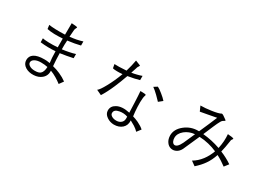

<svg xmlns="http://www.w3.org/2000/svg" viewBox="-20 -1495 3039 2224"><g transform="rotate(30 1500.0 -382.5)"><path d="M533.2 -764.6 481.4 -768.6 480.5 -615.2Q413.1 -612.3 354.5 -614.3Q295.9 -616.2 265.6 -622.1L272.5 -570.3Q311.5 -561.5 368.2 -559.6Q419.9 -558.6 480.5 -562.5V-445.3Q415 -440.4 356.4 -442.4Q301.8 -444.3 279.3 -450.2L280.3 -397.5Q330.1 -391.6 380.9 -390.6Q430.7 -389.6 481.4 -393.6L484.4 -308.6L491.2 -241.2Q467.8 -245.1 448.2 -247.1Q430.7 -248 416 -248Q325.2 -248 280.3 -217.8Q238.3 -189.5 238.3 -137.7Q238.3 -84 288.1 -52.7Q334 -24.4 397.5 -27.3Q462.9 -30.3 503.9 -65.4Q551.8 -105.5 547.9 -171.9Q587.9 -157.2 628.9 -132.8Q664.1 -112.3 702.1 -83L742.2 -138.7Q699.2 -170.9 643.6 -195.3Q595.7 -216.8 543 -229.5Q539.1 -267.6 537.1 -314.5Q536.1 -341.8 534.2 -396.5V-398.4Q575.2 -404.3 620.1 -412.1Q657.2 -418.9 703.1 -428.7V-484.4Q668 -472.7 622.1 -463.9Q580.1 -455.1 533.2 -449.2Q533.2 -482.4 533.2 -511.7Q534.2 -541 536.1 -568.4Q584 -575.2 627 -582Q670.9 -590.8 704.1 -598.6V-653.3Q668.9 -641.6 625 -632.8Q584 -625 537.1 -620.1L543 -698.2Q543 -715.8 547.9 -729.5Q550.8 -737.3 556.6 -748Q561.5 -756.8 558.6 -758.8Q555.7 -761.7 533.2 -764.6ZM402.3 -197.3Q424.8 -197.3 447.3 -195.3Q469.7 -193.4 491.2 -188.5Q488.3 -120.1 458 -95.7Q436.5 -77.1 384.8 -77.1Q337.9 -77.1 310.5 -96.7Q286.1 -113.3 288.1 -137.7Q290 -162.1 318.4 -178.7Q349.6 -197.3 402.3 -197.3Z M1399.4 -744.1 1342.8 -766.6Q1336.9 -731.4 1327.1 -690.4Q1318.4 -652.3 1305.7 -610.4Q1256.8 -606.4 1208 -605.5Q1169.9 -605.5 1146.5 -606.4L1156.2 -554.7Q1177.7 -548.8 1213.9 -548.8Q1244.1 -547.9 1286.1 -551.8Q1246.1 -444.3 1196.3 -353.5Q1148.4 -265.6 1122.1 -248L1190.4 -215.8Q1234.4 -285.2 1278.3 -386.7Q1312.5 -465.8 1345.7 -560.5Q1389.6 -568.4 1432.6 -577.1Q1472.7 -586.9 1497.1 -593.8V-650.4Q1468.8 -639.6 1432.6 -630.9Q1402.3 -623 1365.2 -617.2L1389.6 -690.4Q1391.6 -702.1 1397.5 -711.9Q1400.4 -717.8 1406.2 -725.6Q1412.1 -733.4 1412.1 -736.3Q1411.1 -740.2 1399.4 -744.1ZM1712.9 -630.9 1668 -602.5Q1702.1 -578.1 1742.2 -539.1Q1764.6 -517.6 1797.9 -482.4L1800.8 -478.5L1851.6 -519.5Q1825.2 -549.8 1782.2 -584Q1737.3 -621.1 1712.9 -630.9ZM1613.3 -484.4 1563.5 -486.3Q1568.4 -431.6 1572.3 -334Q1575.2 -258.8 1577.1 -204.1Q1468.8 -228.5 1404.3 -192.4Q1348.6 -162.1 1348.6 -104.5Q1348.6 -56.6 1394.5 -25.4Q1436.5 3.9 1489.3 4.9Q1556.6 4.9 1598.6 -32.2Q1641.6 -71.3 1636.7 -134.8H1637.7Q1675.8 -114.3 1698.2 -100.6Q1736.3 -76.2 1756.8 -52.7L1797.9 -106.4Q1767.6 -134.8 1712.9 -161.1Q1669.9 -180.7 1636.7 -189.5Q1628.9 -246.1 1626 -309.6Q1623 -379.9 1627.9 -423.8Q1627.9 -435.5 1630.9 -446.3Q1631.8 -453.1 1635.7 -462.9Q1640.6 -474.6 1637.7 -478.5Q1634.8 -483.4 1613.3 -484.4ZM1579.1 -152.3V-127Q1579.1 -87.9 1550.8 -67.4Q1527.3 -48.8 1490.2 -48.8Q1456.1 -48.8 1430.7 -63.5Q1403.3 -80.1 1405.3 -103.5Q1405.3 -148.4 1470.7 -160.2Q1528.3 -170.9 1579.1 -152.3Z M2249 -688.5 2278.3 -623Q2315.4 -629.9 2375 -640.6Q2428.7 -651.4 2488.3 -662.1Q2467.8 -613.3 2440.4 -548.8Q2414.1 -488.3 2384.8 -421.9H2372.1Q2274.4 -421.9 2197.3 -360.4Q2118.2 -296.9 2118.2 -213.9Q2119.1 -161.1 2144.5 -127Q2167 -94.7 2203.1 -85.9Q2238.3 -78.1 2270.5 -94.7Q2305.7 -112.3 2326.2 -153.3Q2345.7 -197.3 2372.1 -256.8Q2394.5 -306.6 2421.9 -369.1Q2485.4 -367.2 2547.9 -351.6Q2605.5 -337.9 2661.1 -313.5Q2634.8 -240.2 2591.8 -183.6Q2544.9 -122.1 2483.4 -86.9L2542 -44.9Q2603.5 -99.6 2640.6 -153.3Q2682.6 -212.9 2708 -291Q2742.2 -273.4 2775.4 -252Q2805.7 -232.4 2835.9 -210L2878.9 -265.6Q2843.8 -290 2804.7 -310.5Q2766.6 -331.1 2724.6 -347.7Q2733.4 -381.8 2740.2 -419.9Q2748 -459 2753.9 -502.9Q2753.9 -512.7 2757.8 -521.5Q2760.7 -526.4 2766.6 -534.2Q2773.4 -543 2771.5 -545.9Q2767.6 -550.8 2745.1 -554.7L2690.4 -560.5Q2694.3 -515.6 2691.4 -466.8Q2687.5 -416 2676.8 -367.2Q2618.2 -387.7 2559.6 -400.4Q2500 -413.1 2443.4 -418Q2480.5 -507.8 2499 -548.8Q2525.4 -610.4 2540 -634.8Q2547.9 -651.4 2558.6 -660.2Q2565.4 -666 2576.2 -671.9Q2584 -675.8 2585.9 -677.7Q2587.9 -681.6 2585.9 -686.5L2558.6 -706.1Q2541 -718.8 2533.2 -723.6Q2519.5 -731.4 2511.7 -731.4Q2481.4 -712.9 2390.6 -700.2Q2312.5 -688.5 2249 -688.5ZM2174.8 -214.8Q2174.8 -272.5 2230.5 -318.4Q2285.2 -362.3 2361.3 -369.1L2293.9 -216.8Q2273.4 -173.8 2251 -154.3Q2230.5 -137.7 2211.9 -142.6Q2195.3 -147.5 2184.6 -168Q2174.8 -188.5 2174.8 -214.8Z"/></g></svg>

Font: DotumChe
Style: Regular
Weight: 400
Monospace: yes
Version: Version 2.21